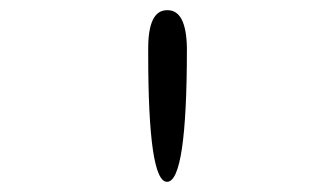

<svg xmlns="http://www.w3.org/2000/svg" viewBox="-20 -770 658 377"><path d="M308 -413Q271 -413 271 -663V-675Q271 -750 308 -750Q346 -751 347 -675Q347 -413 308 -413Z"/></svg>

Font: Hermit Light
Style: Regular
Weight: 300
Designer: Pablo Caro
Version: Version 2.000;PS 002.000;hotconv 1.0.88;makeotf.lib2.5.64775